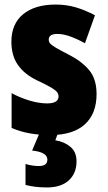

<svg xmlns="http://www.w3.org/2000/svg" viewBox="-20 -583 472 843"><path d="M404 -170Q404 -84 352.5 -37Q301 10 201 10Q155 10 113.5 3Q72 -4 31 -21V-174Q68 -154 109.5 -141.5Q151 -129 187 -129Q237 -129 237 -160Q237 -170 230.5 -178.5Q224 -187 204 -199Q184 -211 143 -230Q87 -257 58.5 -298Q30 -339 30 -400Q30 -478 81.5 -520.5Q133 -563 225 -563Q271 -563 312 -551Q353 -539 397 -516L353 -393Q323 -410 291 -422Q259 -434 232 -434Q194 -434 194 -409Q194 -399 200 -392Q206 -385 224.5 -374Q243 -363 282 -343Q339 -314 371.5 -275Q404 -236 404 -170ZM316 125Q316 178 282 209Q248 240 186 240Q158 240 134.5 237Q111 234 92 229V137Q109 142 123.5 144Q138 146 150 146Q188 146 188 118Q188 85 121 78L154 0H235L223 33Q262 39 289 61.5Q316 84 316 125Z"/></svg>

Font: Noto Sans Lao Looped Condensed Black
Style: Regular
Weight: 900
Width: 3
Designer: Mark Frömberg, Ben Mitchell
Foundry: The Fontpad Ltd
Version: Version 1.002; ttfautohint (v1.8.4.7-5d5b)